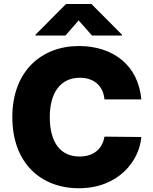

<svg xmlns="http://www.w3.org/2000/svg" viewBox="-20 -952 784 981"><path d="M513.7 -444.3H702.1C686.5 -618.2 558.6 -716.8 382.8 -716.8C192.4 -716.8 43 -588.9 43 -353.5C43 -119.1 188.5 9.8 382.8 9.8C585.9 9.8 692.4 -130.9 702.1 -252L513.7 -253.9C503.9 -191.4 458 -152.3 386.7 -152.3C291 -152.3 234.4 -220.7 234.4 -353.5C234.4 -479.5 290 -554.7 387.7 -554.7C462.9 -554.7 507.8 -510.7 513.7 -444.3ZM450.2 -770.5H603.5V-774.4L447.3 -931.6H317.4L161.1 -774.4V-770.5H314.5L381.8 -847.7Z"/></svg>

Font: Pretendard Black
Style: Regular
Weight: 900
Designer: Base glyphs from Inter by Rasmus Andersson; Hangeul glyphs from Noto Sans CJK(Source Han Sans) by Jang Soo-young and Kan
Foundry: Kil Hyung-jin
Version: Version 1.309;Glyphs 3.2 (3225)